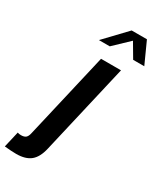

<svg xmlns="http://www.w3.org/2000/svg" viewBox="-289 -865 979 1166"><g transform="rotate(30 200.0 -282.0)"><path d="M5 105Q28 105 39 95.5Q50 86 55 63L195 -540H335L188 94Q173 160 137.5 189Q102 218 37 218Q5 218 -45 213L-19 101Q-8 105 5 105ZM270 -782H377L445 -632H367L308 -732L203 -632H127Z"/></g></svg>

Font: Miedinger
Style: Bold-Italic
Weight: 700
Italic angle: -13°
Version: Version 001.000